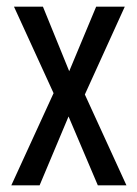

<svg xmlns="http://www.w3.org/2000/svg" viewBox="-20 -608 413 577"><path d="M141 -328 14 -51H99L186 -258L274 -51H360L235 -324L355 -588H269L188 -394L109 -588H22Z"/></svg>

Font: Noto Sans Tamil UI ExtraCondensed
Style: Regular
Weight: 400
Width: 2
Designer: Jelle Bosma - Monotype Design Team
Foundry: Monotype Imaging Inc.
Version: Version 2.004